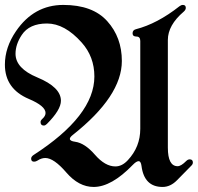

<svg xmlns="http://www.w3.org/2000/svg" viewBox="-44 -738 792 768"><path d="M-24.4 -479.5Q-24.4 -548.3 20 -613.3Q91.8 -718.3 209.2 -718.3Q326.7 -718.3 385 -653.3Q443.4 -588.4 443.4 -494.1Q443.4 -353.5 247.1 -198.2Q235.4 -189 235.4 -182.6Q235.4 -173.8 256.8 -170.9Q295.4 -165.5 335.9 -118.9Q376.5 -72.3 417.5 -72.3Q444.3 -72.3 467.3 -97.2Q517.1 -150.4 517.1 -222.7V-574.2Q517.1 -591.8 501.7 -591.8Q486.3 -591.8 486.3 -604.7Q486.3 -617.7 499.5 -621.1Q585 -643.1 673.8 -712.9Q680.7 -718.3 687.5 -718.3Q699.2 -718.3 699.2 -706.5Q699.2 -698.7 690.9 -691.4Q627.4 -637.2 627.4 -578.1V-147.5Q627.4 -73.2 666.5 -73.2Q680.2 -73.2 700.7 -93.8Q707.5 -100.6 714.8 -100.6Q727.5 -100.6 727.5 -87.9Q727.5 -81.5 721.7 -75.7L664.1 -17.1Q637.7 9.8 606.4 9.8Q532.7 9.8 522 -74.2Q519.5 -93.3 510.5 -93.3Q501.5 -93.3 487.3 -78.6Q401.9 9.8 330.6 9.8Q271 9.8 221.2 -48.1Q171.4 -106 137.2 -106Q121.6 -106 106 -95.7Q99.1 -91.3 92.3 -91.3Q80.6 -91.3 80.6 -103.5Q80.6 -111.3 89.8 -117.7Q333.5 -274.9 333.5 -432.1Q333.5 -511.2 282.7 -567.9Q214.8 -644 144 -644Q73.2 -644 43 -598.1Q18.1 -560.5 18.1 -522.9Q18.1 -464.4 105.5 -428.2Q199.7 -389.2 199.7 -335Q199.7 -298.3 143.6 -242.2Q137.2 -235.8 131.3 -235.8Q118.2 -235.8 118.2 -250Q118.2 -255.9 125 -262.2Q138.2 -273.9 138.2 -286.1Q138.2 -314 71.3 -342.3Q-24.4 -382.8 -24.4 -479.5Z"/></svg>

Font: UnifrakturMaguntia17
Style: Book
Weight: 400
Designer: j. 'mach' wust, Gerrit Ansmann, Georg Duffner, based on a font by Peter Wiegel, original typeface by Carl Albert Fahrenw
Version: Version 2017-03-19